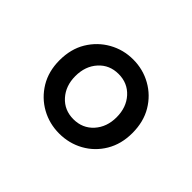

<svg xmlns="http://www.w3.org/2000/svg" viewBox="-72 -796 482 482"><g transform="rotate(45 169.5 -554.5)"><path d="M169.9 -422.4Q135.3 -422.4 105.7 -438.7Q76.2 -455.1 58.3 -484.6Q40.5 -514.2 40.5 -553.2Q40.5 -593.3 58.3 -622.8Q76.2 -652.3 105.7 -668.9Q135.3 -685.5 169.9 -685.5Q205.1 -685.5 234.6 -668.9Q264.2 -652.3 281.7 -622.8Q299.3 -593.3 299.3 -553.2Q299.3 -514.2 281.7 -484.6Q264.2 -455.1 234.6 -438.7Q205.1 -422.4 169.9 -422.4ZM169.9 -473.1Q202.1 -473.1 222.7 -495.8Q243.2 -518.6 243.2 -553.2Q243.2 -588.4 222.7 -611.1Q202.1 -633.8 169.9 -633.8Q137.7 -633.8 117.2 -611.1Q96.7 -588.4 96.7 -553.2Q96.7 -518.6 117.2 -495.8Q137.7 -473.1 169.9 -473.1Z"/></g></svg>

Font: Varta Light SemiBold
Style: Regular
Weight: 600
Version: Version 1.004